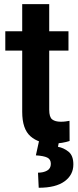

<svg xmlns="http://www.w3.org/2000/svg" viewBox="-20 -678 376 920"><path d="M308.1 -528.3V-435.5H215.8V-152.3Q215.8 -116.7 230.2 -105.7Q244.6 -94.7 271.5 -94.7Q284.2 -94.7 294.9 -96.2Q305.7 -97.7 313 -99.1L313.5 -2.4Q297.4 2.9 277.1 6.3Q256.8 9.8 231.4 9.8Q166 9.8 126.2 -24.9Q86.4 -59.6 86.4 -142.1V-435.5H5.4V-528.3H86.4V-658.2H215.8V-528.3ZM167 -2.4H263.2L257.8 25.4Q285.2 30.3 308.3 48.8Q331.5 67.4 331.5 109.9Q331.5 160.2 289.3 190.9Q247.1 221.7 165.5 221.7L162.1 149.4Q188 149.4 205.8 139.4Q223.6 129.4 223.6 106.9Q223.6 85.4 206.5 77.1Q189.5 68.8 151.9 66.4Z"/></svg>

Font: Vazirmatn UI FD SemiBold
Style: Regular
Weight: 600
Designer: Saber Rastikerdar
Foundry: Saber Rastikerdar
Version: Version 33.003